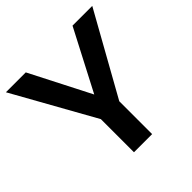

<svg xmlns="http://www.w3.org/2000/svg" viewBox="-183 -868 1025 1025"><g transform="rotate(-45 330.0 -355.0)"><path d="M154 -710 329 -368 507 -710H656L398 -248V0H261V-250L4 -710Z"/></g></svg>

Font: Oxford Sans
Style: Bold
Weight: 700
Designer: Matt McInerney, Pablo Impallari, Rodrigo Fuenzalida
Foundry: Matt McInerney, Pablo Impallari, Rodrigo Fuenzalida
Version: Version 3.000g; ttfautohint (v1.5) -l 8 -r 28 -G 28 -x 14 -D